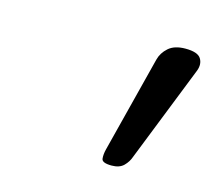

<svg xmlns="http://www.w3.org/2000/svg" viewBox="-56 -1058 472 423"><g transform="rotate(15 180.0 -846.5)"><path d="M229 -701Q207 -701 206 -710.5Q205 -720 208 -732L264 -952Q268 -968 281.5 -980Q295 -992 320 -992Q348 -992 355.5 -980Q363 -968 357 -952L270 -732Q266 -720 256.5 -710.5Q247 -701 229 -701Z"/></g></svg>

Font: Playwrite IE
Style: Regular
Weight: 400
Designer: Veronika Burian, José Scaglione
Foundry: TypeTogether
Version: Version 1.002